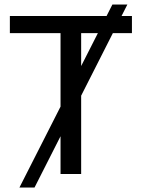

<svg xmlns="http://www.w3.org/2000/svg" viewBox="-20 -783 637 864"><path d="M24.4 -633.8V-710.9H459.5L485.8 -762.7H553.2L526.9 -710.9H573.7V-633.8H487.8L345.2 -352.5V0H252.4V-169.9L135.3 61H67.4L252.4 -303.2V-633.8ZM345.2 -633.8V-485.8L420.4 -633.8Z"/></svg>

Font: LXGW WenKai Screen R
Style: Regular
Weight: 400
Designer: Fontworks Inc.
Version: Version 1.235;May 31, 2022